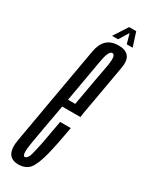

<svg xmlns="http://www.w3.org/2000/svg" viewBox="-209 -725 589 763"><g transform="rotate(30 85.5 -343.5)"><path d="M29.5 3 36.5 -35.5Q21.5 -35.5 33 -101Q44 -166 69 -302Q97 -461.5 106.5 -515Q115.5 -567.5 132 -567.5Q149.5 -567.5 140.5 -515Q130.5 -463.5 105 -318.5H65.5L59 -283.5H149Q150.5 -293 151.5 -301.5Q180.5 -466 193 -536.5Q205 -606 138.5 -606Q73 -606 60 -534Q47.5 -462 19 -302Q-4 -168 -19.5 -82Q-35 3 29.5 3ZM36.5 -35.5 29.5 3Q61 3 79 -17Q96 -37 110.5 -92Q124 -146.5 138 -226.5H89Q78.5 -166.5 69 -116Q58.5 -65.5 52.5 -50Q44.5 -35.5 36.5 -35.5ZM96.5 -626H124L151.5 -670.5L164 -626H191L170.5 -690H138Z"/></g></svg>

Font: Anybody UltraCondensed Light
Style: Italic
Weight: 300
Width: 1
Italic angle: -10°
Version: Version 1.113;gftools[0.9.25]